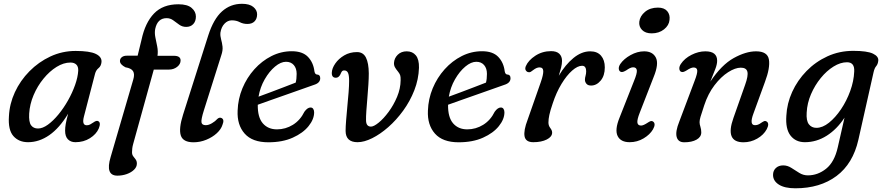

<svg xmlns="http://www.w3.org/2000/svg" viewBox="-20 -738 4654 1010"><path d="M421.5 -125Q409.5 -79 436.5 -79Q446 -79 454 -83.2Q462 -87.5 471.5 -94Q488 -106 497 -100.5Q512 -92.5 499.5 -62Q486.5 -32 453.2 -11Q420 10 376.5 10Q352 10 337.2 -5.2Q322.5 -20.5 322.5 -50.5Q322.5 -67 325.8 -86Q329 -105 338.5 -140Q293 -64.5 239.5 -27.2Q186 10 127.5 10Q79 10 50.5 -22.2Q22 -54.5 27 -126.5Q30 -191.5 58.2 -252.8Q86.5 -314 134.8 -363Q183 -412 245.2 -441Q307.5 -470 378 -470Q451.5 -470 483.8 -454.5Q516 -439 514 -412Q512 -390.5 498.5 -379.8Q485 -369 480 -350ZM133.5 -140.5Q131 -96 143.5 -79Q156 -62 180 -62Q204 -62 232 -82.2Q260 -102.5 287.5 -136Q315 -169.5 337.8 -209.8Q360.5 -250 375 -291Q389.5 -332 391.5 -366Q392.5 -387.5 381.5 -398.2Q370.5 -409 350.5 -409Q314.5 -409 277.5 -386Q240.5 -363 208.8 -324.2Q177 -285.5 156.8 -237.8Q136.5 -190 133.5 -140.5Z M611 -417Q611 -429.5 620.8 -437.2Q630.5 -445 646.5 -445H704L724.5 -529Q743.5 -618.5 790.2 -667Q837 -715.5 918.5 -715.5Q966 -715.5 988.2 -696.2Q1010.5 -677 1010.5 -651Q1010.5 -626 996.5 -611.2Q982.5 -596.5 959.5 -596.5Q939 -596.5 923 -608Q907 -619.5 891.5 -631Q876 -642.5 856.5 -642.5Q808.5 -642.5 796.5 -586Q792.5 -565.5 797.2 -542Q802 -518.5 807 -493.5Q812 -468.5 808.5 -444.5H894.5Q930 -444.5 930 -420Q930 -400.5 911.8 -386.2Q893.5 -372 869 -372H789L680.5 19.5Q677 32 675.8 42.5Q674.5 53 674.5 63Q674.5 76 681 84.2Q687.5 92.5 693.8 101Q700 109.5 700 122.5Q700 140.5 685 155Q670 169.5 646.5 177.8Q623 186 597.5 186Q532.5 186 562 88L681 -319.5Q689.5 -348 680 -363.5Q670.5 -379 640 -384Q611 -399 611 -417ZM1253 -718Q1292.5 -718 1312.5 -701.5Q1332.5 -685 1332.5 -663Q1332.5 -639.5 1319.2 -625.8Q1306 -612 1281.5 -612Q1259 -612 1241 -621.5Q1223 -631 1199.5 -631Q1177.5 -631 1160.8 -613.2Q1144 -595.5 1139.5 -566Q1138 -549 1143 -531.5Q1148 -514 1150.5 -493.5Q1153 -473 1144 -447L1052.5 -157.5Q1037.5 -110 1039.8 -94.8Q1042 -79.5 1062.5 -79.5Q1077.5 -79.5 1095 -89.8Q1112.5 -100 1124 -113Q1135 -122.5 1145.5 -117Q1161.5 -109 1150.5 -82Q1143.5 -58.5 1120.5 -37.2Q1097.5 -16 1065 -2.8Q1032.5 10.5 998 10.5Q943 10.5 931.2 -25.2Q919.5 -61 943 -135L1075.5 -551.5Q1103.5 -638.5 1148 -678.2Q1192.5 -718 1253 -718Z M1632.5 -147Q1632.5 -111 1603.2 -74.5Q1574 -38 1520 -13.8Q1466 10.5 1391.5 10.5Q1307.5 10.5 1267 -35.2Q1226.5 -81 1230 -156Q1232 -217.5 1255.2 -273.5Q1278.5 -329.5 1318 -373.5Q1357.5 -417.5 1408 -443Q1458.5 -468.5 1515 -468.5Q1571.5 -468.5 1600 -438.8Q1628.5 -409 1634 -363Q1637 -346.5 1647.5 -346Q1664.5 -345.5 1664.5 -326.5Q1664.5 -301.5 1631.5 -291.5Q1601.5 -281 1562.2 -267Q1523 -253 1481.5 -238.5Q1440 -224 1401.8 -210.5Q1363.5 -197 1336 -187Q1335 -121 1362.5 -89.2Q1390 -57.5 1437 -57.5Q1482 -57.5 1520.8 -81.5Q1559.5 -105.5 1581.5 -150.5Q1597.5 -172.5 1613.5 -172.5Q1623 -172.5 1627.8 -165Q1632.5 -157.5 1632.5 -147ZM1484.5 -413Q1457 -413 1426.8 -387.8Q1396.5 -362.5 1372.5 -320.8Q1348.5 -279 1340 -229.5Q1367.5 -239.5 1402.2 -252.5Q1437 -265.5 1472 -279Q1507 -292.5 1535.5 -303.5Q1540.5 -322 1540.5 -349.5Q1540.5 -378.5 1525.5 -395.8Q1510.5 -413 1484.5 -413Z M1798 -49Q1798 -71.5 1800.8 -106Q1803.5 -140.5 1807.2 -179Q1811 -217.5 1813.8 -253Q1816.5 -288.5 1816.5 -312.5Q1816.5 -343 1810.5 -355.2Q1804.5 -367.5 1791 -367.5Q1782 -367.5 1778 -361.5Q1774 -355.5 1771 -347.5Q1762 -329 1747 -329Q1724 -329 1725.5 -356.5Q1726.5 -379 1743.8 -404Q1761 -429 1790.5 -446.5Q1820 -464 1858 -464Q1890.5 -464 1905 -435.2Q1919.5 -406.5 1920 -352Q1920 -327 1917.8 -292.8Q1915.5 -258.5 1912.5 -222.2Q1909.5 -186 1907.2 -155Q1905 -124 1905.5 -106Q1905.5 -72 1931.5 -72Q1946.5 -72 1972.2 -93Q1998 -114 2024.2 -149.5Q2050.5 -185 2068.8 -228.5Q2087 -272 2087.5 -316Q2088 -334.5 2084.8 -343.2Q2081.5 -352 2072.5 -363Q2063.5 -373.5 2057.8 -383.8Q2052 -394 2052.5 -407Q2054 -432 2072.2 -450Q2090.5 -468 2119.5 -468Q2150 -468 2167.5 -446.8Q2185 -425.5 2184 -381.5Q2182 -320.5 2159.5 -263Q2137 -205.5 2101 -156Q2065 -106.5 2022.5 -69.2Q1980 -32 1937.8 -11Q1895.5 10 1861 10Q1798.5 10 1798 -49Z M2633.5 -147Q2633.5 -111 2604.2 -74.5Q2575 -38 2521 -13.8Q2467 10.5 2392.5 10.5Q2308.5 10.5 2268 -35.2Q2227.5 -81 2231 -156Q2233 -217.5 2256.2 -273.5Q2279.5 -329.5 2319 -373.5Q2358.5 -417.5 2409 -443Q2459.5 -468.5 2516 -468.5Q2572.5 -468.5 2601 -438.8Q2629.5 -409 2635 -363Q2638 -346.5 2648.5 -346Q2665.5 -345.5 2665.5 -326.5Q2665.5 -301.5 2632.5 -291.5Q2602.5 -281 2563.2 -267Q2524 -253 2482.5 -238.5Q2441 -224 2402.8 -210.5Q2364.5 -197 2337 -187Q2336 -121 2363.5 -89.2Q2391 -57.5 2438 -57.5Q2483 -57.5 2521.8 -81.5Q2560.5 -105.5 2582.5 -150.5Q2598.5 -172.5 2614.5 -172.5Q2624 -172.5 2628.8 -165Q2633.5 -157.5 2633.5 -147ZM2485.5 -413Q2458 -413 2427.8 -387.8Q2397.5 -362.5 2373.5 -320.8Q2349.5 -279 2341 -229.5Q2368.5 -239.5 2403.2 -252.5Q2438 -265.5 2473 -279Q2508 -292.5 2536.5 -303.5Q2541.5 -322 2541.5 -349.5Q2541.5 -378.5 2526.5 -395.8Q2511.5 -413 2485.5 -413Z M2759 -358.5Q2751.5 -359.5 2746 -367.8Q2740.5 -376 2746 -390Q2759 -420.5 2796 -444.8Q2833 -469 2879 -469Q2908 -469 2922.2 -455.2Q2936.5 -441.5 2936.5 -417.5Q2936.5 -402 2931.5 -381.8Q2926.5 -361.5 2919.5 -339.5Q2954 -398 2996.8 -433Q3039.5 -468 3085 -468Q3122 -468 3141.8 -445Q3161.5 -422 3161.5 -383.5Q3161.5 -340 3139.8 -314Q3118 -288 3089.5 -288Q3072.5 -288 3064.8 -297.5Q3057 -307 3057 -318.5Q3057 -328.5 3060.2 -339.2Q3063.5 -350 3063.5 -363.5Q3063.5 -376 3058.5 -384Q3053.5 -392 3042 -392Q3018.5 -392 2989.8 -366.8Q2961 -341.5 2933.8 -296.8Q2906.5 -252 2887.5 -194Q2874.5 -156 2869.8 -133.5Q2865 -111 2865 -93.5Q2865 -77 2874.8 -64.5Q2884.5 -52 2884.5 -40.5Q2884.5 -18.5 2856.2 -4.2Q2828 10 2785.5 10Q2745.5 10 2739.5 -20.5Q2733.5 -51 2756 -109.5L2824.5 -305Q2838.5 -345 2837.8 -364.2Q2837 -383.5 2818 -383.5Q2803 -383.5 2785 -369.5Q2778.5 -364 2772 -360.2Q2765.5 -356.5 2759 -358.5Z M3408 -562.5Q3375 -562.5 3357.5 -580.5Q3340 -598.5 3343 -624Q3346.5 -653.5 3373.2 -675.8Q3400 -698 3441 -698Q3474 -698 3489.8 -679.5Q3505.5 -661 3502 -633.5Q3499.5 -604.5 3473 -583.5Q3446.5 -562.5 3408 -562.5ZM3345.5 -145.5Q3330.5 -107.5 3333 -92.5Q3335.5 -77.5 3352.5 -77.5Q3364.5 -77.5 3387 -92.5Q3395 -98 3401.8 -100.5Q3408.5 -103 3415.5 -98.5Q3431.5 -87 3415 -57.5Q3399 -30 3365.5 -10Q3332 10 3292.5 10Q3245 10 3229 -22.5Q3213 -55 3239 -119L3315 -311.5Q3332 -352.5 3330 -368.2Q3328 -384 3310.5 -384Q3303 -384 3294 -379.8Q3285 -375.5 3274.5 -368Q3265 -362.5 3257.5 -360Q3250 -357.5 3243.5 -361Q3235.5 -366 3235 -377.2Q3234.5 -388.5 3243 -401.5Q3261.5 -428.5 3297 -448.2Q3332.5 -468 3368.5 -468Q3413 -468 3430 -435.2Q3447 -402.5 3418.5 -333Z M3561.5 -361Q3554 -366 3553.5 -377.2Q3553 -388.5 3561.5 -401.5Q3581 -431 3617.5 -449.5Q3654 -468 3690.5 -468Q3752.5 -468 3752.5 -418.5Q3752.5 -400 3742.8 -374.8Q3733 -349.5 3716.5 -308.5Q3775.5 -397 3839.5 -432.5Q3903.5 -468 3957 -468Q4017.5 -468 4024.8 -424.8Q4032 -381.5 4004 -307L3943.5 -141Q3920.5 -79.5 3951.5 -79.5Q3959.5 -79.5 3967.2 -82.2Q3975 -85 3986 -93Q3994 -98.5 4000.2 -100.8Q4006.5 -103 4013.5 -98.5Q4028.5 -87.5 4013.5 -58.5Q3997 -28 3963.2 -8.8Q3929.5 10.5 3891 10.5Q3792.5 10.5 3838 -117L3899.5 -291.5Q3917 -340 3911.5 -361Q3906 -382 3877 -382Q3847.5 -382 3810 -358Q3772.5 -334 3738.5 -289.5Q3704.5 -245 3684.5 -184Q3670 -140.5 3665 -123.5Q3660 -106.5 3660 -95.5Q3660 -84.5 3664.5 -71Q3669 -57.5 3669 -41.5Q3669 -17.5 3644.2 -3.5Q3619.5 10.5 3579.5 10.5Q3547 10.5 3539.5 -17.8Q3532 -46 3553.5 -99L3633.5 -311.5Q3649.5 -352.5 3647.8 -367.8Q3646 -383 3628.5 -383Q3615 -383 3592.5 -368Q3583 -362 3575.5 -359.8Q3568 -357.5 3561.5 -361Z M4495.5 -3Q4467 123 4380.5 187.8Q4294 252.5 4164 252.5Q4107.5 252.5 4077 233Q4046.5 213.5 4046.5 182Q4046.5 160 4061.2 146Q4076 132 4100 132Q4122.5 132 4143 145.2Q4163.5 158.5 4184.5 171.5Q4205.5 184.5 4229.5 184.5Q4282 184.5 4325.8 149.5Q4369.5 114.5 4387 37L4422.5 -119Q4382.5 -58 4328.8 -24Q4275 10 4214 10Q4165.5 10 4138.5 -24.8Q4111.5 -59.5 4116.5 -129Q4119.5 -193.5 4147.2 -254.5Q4175 -315.5 4222.5 -364.2Q4270 -413 4332.8 -441.8Q4395.5 -470.5 4468.5 -470.5Q4541.5 -470.5 4572.2 -455.8Q4603 -441 4600 -418Q4598 -400 4589 -389.8Q4580 -379.5 4575 -356.5ZM4223.5 -146Q4220.5 -103 4235 -84.2Q4249.5 -65.5 4274.5 -65.5Q4307 -65.5 4340.8 -92.5Q4374.5 -119.5 4404 -163.2Q4433.5 -207 4452.5 -259.2Q4471.5 -311.5 4473.5 -361.5Q4476.5 -410.5 4435.5 -410.5Q4401 -410.5 4364.8 -388Q4328.5 -365.5 4297.5 -327.5Q4266.5 -289.5 4246.2 -242.5Q4226 -195.5 4223.5 -146Z"/></svg>

Font: Fraunces 9pt SuperSoft
Style: Italic
Weight: 400
Italic angle: -16°
Version: Version 1.000;[b76b70a41]